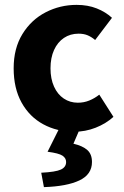

<svg xmlns="http://www.w3.org/2000/svg" viewBox="-20 -528 508 787"><path d="M284 12Q214 12 157.5 -18.5Q101 -49 68.5 -107.5Q36 -166 36 -248Q36 -330 72 -388.5Q108 -447 167 -477.5Q226 -508 294 -508Q340 -508 376.5 -493.5Q413 -479 439 -455L370 -364Q356 -376 340 -383Q324 -390 302 -390Q268 -390 242 -372.5Q216 -355 201.5 -323Q187 -291 187 -248Q187 -205 201.5 -173Q216 -141 241.5 -124Q267 -107 299 -107Q324 -107 346 -116Q368 -125 387 -140L445 -49Q414 -21 372 -4.5Q330 12 284 12ZM160 239 149 180Q208 177 229.5 167Q251 157 251 136Q251 120 236 110Q221 100 175 94L224 -4H309L281 61Q319 70 338 87Q357 104 357 136Q357 187 305.5 211.5Q254 236 160 239Z"/></svg>

Font: Mada
Style: Bold
Weight: 700
Designer: Khaled Hosny
Version: Version 1.5